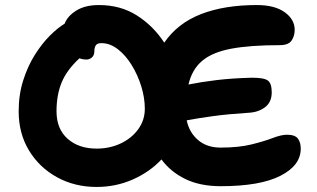

<svg xmlns="http://www.w3.org/2000/svg" viewBox="-20 -731 1257 761"><path d="M363 10Q276 10 206 -28.5Q136 -67 95 -134.5Q54 -202 54 -290Q54 -356 72 -412.5Q90 -469 118 -513.5Q146 -558 177.5 -589.5Q209 -621 236 -637Q248 -668 283 -689.5Q318 -711 372 -711Q458 -711 523 -669.5Q588 -628 631 -562Q684 -639 776.5 -675Q869 -711 998 -711Q1069 -711 1108.5 -682.5Q1148 -654 1148 -613Q1148 -588 1135.5 -570Q1123 -552 1089 -552Q971 -552 896.5 -538Q822 -524 781.5 -490Q741 -456 727 -396Q776 -406 838 -413.5Q900 -421 979 -423Q1027 -423 1042 -411.5Q1057 -400 1057 -365Q1057 -326 1030.5 -306Q1004 -286 965 -284Q886 -279 826.5 -271Q767 -263 720 -254Q730 -206 765 -176Q800 -146 854 -146Q926 -146 976.5 -158.5Q1027 -171 1061 -184Q1095 -197 1117 -197Q1149 -197 1160.5 -182Q1172 -167 1172 -142Q1172 -75 1091 -34Q1010 7 855 7Q773 7 714.5 -21.5Q656 -50 620 -99Q573 -49 506 -19.5Q439 10 363 10ZM204 -290Q204 -220 248 -181Q292 -142 363 -142Q415 -142 458.5 -162.5Q502 -183 528 -219Q554 -255 554 -300Q554 -343 540 -388.5Q526 -434 502 -473Q478 -512 447 -536Q416 -560 382 -560Q365 -560 359.5 -551Q354 -542 354 -528Q354 -512 344.5 -503.5Q335 -495 323 -495Q308 -495 295 -500Q245 -454 224.5 -404.5Q204 -355 204 -290Z"/></svg>

Font: Shantell Sans Normal
Style: Bold
Weight: 700
Designer: Stephen Nixon, Anya Danilova, Shantell Martin
Foundry: Arrow Type
Version: Version 1.009;[a7da0bfa3]